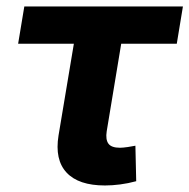

<svg xmlns="http://www.w3.org/2000/svg" viewBox="-20 -566 586 594"><path d="M304.7 7.8Q223.1 7.8 186 -32Q148.9 -71.8 161.1 -147L208.5 -430.7H36.1L55.2 -545.9H545.9L526.9 -430.7H355L310.1 -159.7Q306.2 -134.3 315.4 -121.6Q324.7 -108.9 351.1 -108.9Q359.9 -108.9 375.2 -111.1Q390.6 -113.3 398.9 -115.2L401.4 -5.4Q376 1.5 351.6 4.6Q327.1 7.8 304.7 7.8Z"/></svg>

Font: Inter
Style: Bold Italic
Weight: 700
Italic angle: -9.39999°
Designer: Rasmus Andersson
Foundry: rsms
Version: Version 4.001;git-9221beed3